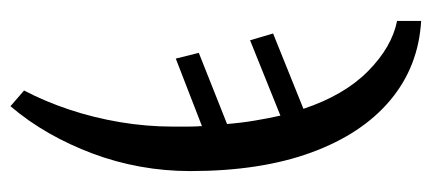

<svg xmlns="http://www.w3.org/2000/svg" viewBox="-249 -336 825 367"><g transform="rotate(90 163.5 -152.5)"><path d="M153 214Q174 174 189.5 127.5Q205 81 213.5 30.5Q222 -20 222 -71Q222 -85 222 -99Q222 -113 221 -126L92 -76L81 -120L217 -174Q215 -200 210.5 -227Q206 -254 201 -276L57 -218L44 -262L188 -320Q162 -398 116 -443.5Q70 -489 20 -499V-545Q107 -540 171.5 -486Q236 -432 271.5 -335Q307 -238 307 -104Q307 -55 298.5 -8Q290 39 273.5 83Q257 127 234.5 166.5Q212 206 183 240Z"/></g></svg>

Font: Noto Serif ExtraCondensed
Style: Regular
Weight: 400
Width: 2
Designer: Monotype Design Team
Foundry: Monotype Imaging Inc.
Version: Version 2.013